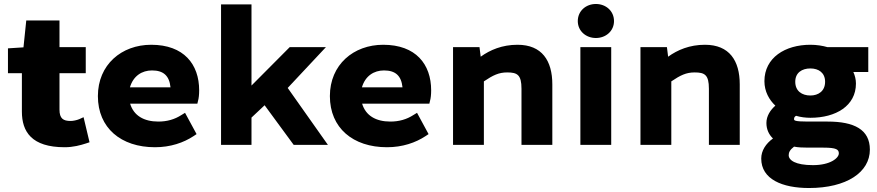

<svg xmlns="http://www.w3.org/2000/svg" viewBox="-20 -728 4406 965"><path d="M305 12C348 12 384 2 412 -7L430 -13L400 -139L378 -129C366 -124 348 -120 335 -120C298 -120 279 -132 279 -177V-360H411V-491H279V-625H112L98 -490L20 -485V-360H90V-167C90 -66 139 12 305 12Z M759 12C837 12 903 -11 953 -44L968 -54L910 -161L892 -150C858 -128 820 -117 776 -117C703 -117 652 -147 634 -207H972L975 -220C979 -233 981 -253 981 -274C981 -405 904 -503 740 -503C591 -503 472 -403 472 -245C472 -85 588 12 759 12ZM744 -374C801 -374 831 -348 837 -289H633C650 -347 694 -374 744 -374Z M1244 0V-137L1310 -199L1456 0H1628L1426 -286L1618 -491H1436L1244 -298V-706H1091V0Z M1925 12C2003 12 2069 -11 2119 -44L2134 -54L2076 -161L2058 -150C2024 -128 1986 -117 1942 -117C1869 -117 1818 -147 1800 -207H2138L2141 -220C2145 -233 2147 -253 2147 -274C2147 -405 2070 -503 1906 -503C1757 -503 1638 -403 1638 -245C1638 -85 1754 12 1925 12ZM1910 -374C1967 -374 1997 -348 2003 -289H1799C1816 -347 1860 -374 1910 -374Z M2412 0V-319C2458 -350 2487 -364 2529 -364C2580 -364 2601 -352 2601 -282V0H2756V-304C2756 -423 2704 -503 2581 -503C2504 -503 2443 -477 2396 -443L2390 -491H2257V0Z M3066 -622C3066 -673 3025 -708 2975 -708C2925 -708 2884 -673 2884 -622C2884 -572 2925 -537 2975 -537C3025 -537 3066 -572 3066 -622ZM3052 0V-491H2897V0Z M3354 0V-319C3400 -350 3429 -364 3471 -364C3522 -364 3543 -352 3543 -282V0H3698V-304C3698 -423 3646 -503 3523 -503C3446 -503 3385 -477 3338 -443L3332 -491H3199V0Z M3971 9C3991 13 4015 14 4042 14H4119C4185 14 4196 24 4196 43C4196 66 4154 102 4066 102C3977 102 3944 77 3944 52C3944 38 3950 25 3971 9ZM4046 217C4235 217 4352 138 4352 24C4352 -77 4273 -117 4140 -117H4040C3973 -117 3971 -123 3971 -129C3971 -137 3973 -141 3981 -146C4004 -139 4030 -136 4053 -136C4181 -136 4282 -196 4282 -308C4282 -329 4277 -348 4269 -366H4344V-491H4139C4115 -498 4085 -503 4053 -503C3926 -503 3822 -438 3822 -320C3822 -268 3846 -226 3877 -197C3853 -176 3832 -146 3832 -110C3832 -77 3845 -51 3865 -32C3829 -6 3806 29 3806 69C3806 173 3912 217 4046 217ZM3977 -317C3977 -363 4011 -384 4053 -384C4095 -384 4127 -362 4127 -317C4127 -270 4093 -248 4053 -248C4011 -248 3977 -270 3977 -317Z"/></svg>

Font: Falling Sky
Style: ExBd
Weight: 400
Designer: Paul D. Hunt
Foundry: Adobe Systems Incorporated
Version: Version 1.02